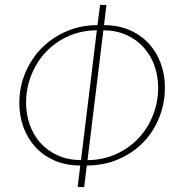

<svg xmlns="http://www.w3.org/2000/svg" viewBox="-20 -760 731 780"><path d="M402.5 -658Q462.5 -657.5 508.8 -636.8Q555 -616 586.2 -581.2Q617.5 -546.5 633.8 -500.8Q650 -455 650 -405Q650 -341 627.2 -283.5Q604.5 -226 563 -182.8Q521.5 -139.5 463 -113.8Q404.5 -88 332.5 -87.5L322 0H295.5L306 -87.5Q246 -88 200 -108.5Q154 -129 122.5 -164Q91 -199 74.8 -244.8Q58.5 -290.5 58.5 -341Q58.5 -405 82 -462.2Q105.5 -519.5 147.5 -562.8Q189.5 -606 247.8 -631.8Q306 -657.5 376 -658L386.5 -740H412.5ZM86 -342.5Q86 -295.5 101 -253.2Q116 -211 144.5 -179.2Q173 -147.5 214.5 -128.8Q256 -110 309 -109.5L373.5 -637Q310 -636.5 257.2 -612.8Q204.5 -589 166.5 -548.8Q128.5 -508.5 107.2 -455Q86 -401.5 86 -342.5ZM622.5 -404Q622.5 -451 607.5 -493Q592.5 -535 564 -567Q535.5 -599 494 -617.8Q452.5 -636.5 400 -637L335.5 -109.5Q398.5 -110 451.2 -133.8Q504 -157.5 542 -197.8Q580 -238 601.2 -291.2Q622.5 -344.5 622.5 -404Z"/></svg>

Font: Lato Thin
Style: Italic
Weight: 200
Italic angle: -7°
Designer: Lukasz Dziedzic
Foundry: tyPoland Lukasz Dziedzic
Version: Version 2.007; 2014-02-27